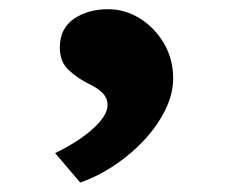

<svg xmlns="http://www.w3.org/2000/svg" viewBox="-20 -174 518 413"><path d="M152.6 218.7 98.5 155.3Q148.7 131.1 180 102.8Q211.3 74.6 211.3 52Q211.3 36.6 200.1 25.5Q188.9 14.5 170.1 5.9Q147.3 -5.4 128 -23Q108.7 -40.7 108.7 -71.9Q108.7 -112.7 138.9 -133.5Q169.1 -154.2 212.8 -154.2Q248.8 -154.2 280.6 -134.5Q312.5 -114.8 332.5 -80.9Q352.5 -47 352.5 -5.6Q352.5 27.9 335.8 61.9Q319.1 95.9 290.9 126.6Q262.6 157.2 226.8 181.2Q190.9 205.2 152.6 218.7Z"/></svg>

Font: Lexend Tera
Style: Regular
Weight: 400
Designer: Bonnie Shaver-Troup, Thomas Jockin
Foundry: Lexend
Version: Version 1.007